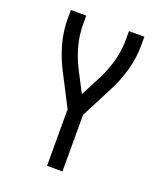

<svg xmlns="http://www.w3.org/2000/svg" viewBox="-136 -609 772 913"><g transform="rotate(20 250.0 -152.5)"><path d="M211 215V-71L127 -234Q98 -290 81 -351.5Q64 -413 64 -476V-520H142V-476Q142 -421 156.5 -368Q171 -315 196 -266L250 -162L304 -266Q329 -315 343.5 -368Q358 -421 358 -476V-520H436V-476Q436 -413 419 -351.5Q402 -290 373 -234L289 -71V215Z"/></g></svg>

Font: Zed Sans
Style: Regular
Weight: 400
Designer: Belleve Invis
Foundry: Belleve Invis
Version: Version 1.0.0; ttfautohint (v1.8.4)